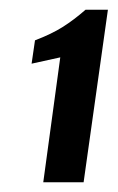

<svg xmlns="http://www.w3.org/2000/svg" viewBox="-20 -611 242 395"><path d="M69 -236 104 -493 45 -480 52 -528Q86 -541 109 -555.5Q132 -570 156 -591H202L152 -236Z"/></svg>

Font: Alumni Sans ExtraBold
Style: Italic
Weight: 800
Italic angle: -8°
Designer: Robert E. Leuschke
Foundry: Robert E. Leuschke
Version: Version 1.016